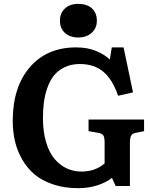

<svg xmlns="http://www.w3.org/2000/svg" viewBox="-20 -959 775 993"><path d="M290 -852.1Q290 -891.1 315.7 -915Q341.3 -939 384.8 -939Q430.2 -939 455.6 -915.5Q481 -892.1 481 -852.1Q481 -813.5 454.3 -789.3Q427.7 -765.1 384.8 -765.1Q341.8 -765.1 315.9 -788.8Q290 -812.5 290 -852.1ZM384.8 14.2Q312.5 14.2 254.4 -5.4Q196.3 -24.9 158 -57.6Q119.6 -90.3 94 -135.5Q68.4 -180.7 57.1 -230Q45.9 -279.3 45.9 -334Q45.9 -508.3 134 -611.1Q222.2 -713.9 374 -713.9Q432.6 -713.9 477.5 -695.1Q522.5 -676.3 547.9 -650.9L558.1 -713.9H619.1L668 -481L590.8 -463.9Q562 -547.9 514.6 -587.9Q467.3 -627.9 393.1 -627.9Q348.6 -627.9 314.5 -611.6Q280.3 -595.2 259.3 -568.8Q238.3 -542.5 225.1 -505.1Q211.9 -467.8 207 -429.9Q202.1 -392.1 202.1 -348.1Q202.1 -278.8 218 -224.9Q233.9 -170.9 261.5 -137.9Q289.1 -105 324.5 -88.4Q359.9 -71.8 400.9 -71.8Q473.1 -71.8 521 -113.8V-222.2Q521 -247.1 514.9 -257.8Q508.8 -268.6 487.8 -272L438 -280.8V-340.8H725.1V-280.8L682.1 -272Q663.1 -268.6 657.5 -256.1Q651.9 -243.7 651.9 -217.8V2.9H578.1L559.1 -39.1Q528.8 -15.1 483.6 -0.5Q438.5 14.2 384.8 14.2Z"/></svg>

Font: Literata Book
Style: Bold
Weight: 700
Designer: Latin by Veronika Burian and Jose Scaglione. Greek by Irene Vlachou. Cyrillic by Vera Evstafieva
Foundry: TypeTogether
Version: Version 2.003;PS 002.003;hotconv 1.0.88;makeotf.lib2.5.64775